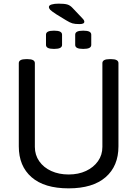

<svg xmlns="http://www.w3.org/2000/svg" viewBox="-20 -1026 752 1052"><path d="M356 6Q223 6 153 -55Q83 -116 83 -224V-680Q83 -702 123 -702H131Q171 -702 171 -680V-221Q171 -177 195 -142.5Q219 -108 261 -89Q303 -70 356 -70Q410 -70 451.5 -89.5Q493 -109 517 -143Q541 -177 541 -221V-680Q541 -702 581 -702H589Q629 -702 629 -680V-224Q629 -116 558.5 -55Q488 6 356 6ZM436 -758Q413 -758 402.5 -763.5Q392 -769 392 -780V-836Q392 -847 402.5 -852.5Q413 -858 436 -858Q459 -858 469.5 -852.5Q480 -847 480 -836V-780Q480 -769 469.5 -763.5Q459 -758 436 -758ZM276 -758Q253 -758 242.5 -763.5Q232 -769 232 -780V-836Q232 -847 242.5 -852.5Q253 -858 276 -858Q299 -858 309.5 -852.5Q320 -847 320 -836V-780Q320 -769 309.5 -763.5Q299 -758 276 -758ZM416 -894Q391 -894 377 -898Q363 -902 342 -915L288 -948Q262 -965 255 -972.5Q248 -980 248 -988Q248 -997 263 -1001.5Q278 -1006 301 -1006Q333 -1006 348.5 -1001.5Q364 -997 377 -983L431 -926Q437 -920 439.5 -915.5Q442 -911 442 -907Q442 -894 416 -894Z"/></svg>

Font: Asap
Style: Regular
Weight: 400
Designer: Pablo Cosgaya
Foundry: Omnibus-Type
Version: Version 3.001